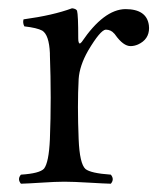

<svg xmlns="http://www.w3.org/2000/svg" viewBox="-20 -441 397 466"><path d="M101.1 -312Q99.1 -356.4 82.5 -366.7Q69.8 -373.5 39.1 -377Q34.7 -385.3 37.1 -394Q108.9 -403.8 154.8 -420.9Q164.6 -419.9 167 -415Q169.9 -404.8 169.9 -348.1Q169.9 -335 174.3 -335.4Q176.8 -337.4 178.2 -338.9Q231.9 -418 284.2 -418.9Q335.9 -418.9 341.3 -379.9Q341.8 -376 341.8 -373Q341.8 -345.2 314.9 -333Q305.7 -329.1 296.9 -329.1Q279.3 -329.1 259.8 -356.4Q257.8 -359.4 256.8 -359.9Q249.5 -368.7 236.8 -369.1Q223.6 -368.2 193.8 -317.9Q172.9 -281.2 170.9 -249Q167.5 -186 170.9 -103Q173.3 -43.5 187.5 -30.8Q200.2 -20.5 249 -17.1Q258.3 -5.9 249 4.9Q231 4.4 197.8 2.4Q157.2 0 136.2 0Q115.2 0 79.1 2.4Q48.3 4.4 30.8 4.9Q21.5 -6.3 30.8 -17.1Q76.2 -20 86.9 -31.7Q98.6 -46.9 101.1 -103Q105 -202.1 101.1 -308.1Q101.1 -310.5 101.1 -312Z"/></svg>

Font: Linux Libertine Display O
Style: Regular
Weight: 400
Designer: Philipp H. Poll
Foundry: Philipp H. Poll
Version: Version 5.0.9